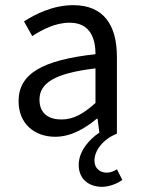

<svg xmlns="http://www.w3.org/2000/svg" viewBox="-20 -518 545 744"><path d="M285 121C285 177 325 206 376 206C401 206 435 194 454 179L433 138C421 146 408 151 393 151C369 151 346 136 346 104C346 66 378 22 433 0V-298C433 -419 383 -498 264 -498C186 -498 118 -464 73 -435L105 -378C143 -403 194 -430 250 -430C329 -430 350 -370 350 -308C143 -285 52 -232 52 -126C52 -39 113 12 194 12C255 12 309 -20 355 -58H358L365 -4C327 21 285 67 285 121ZM350 -119C303 -77 265 -55 218 -55C170 -55 133 -77 133 -132C133 -194 188 -234 350 -253Z"/></svg>

Font: Cambridge Sans
Style: Regular
Weight: 400
Version: Version 2.020;PS 002.020;hotconv 1.0.88;makeotf.lib2.5.64775